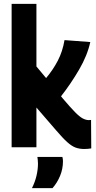

<svg xmlns="http://www.w3.org/2000/svg" viewBox="-20 -760 493 991"><path d="M414 9Q391 9 371 2Q351 -5 327.5 -26Q304 -47 269 -88L168 -205V0H40V-740H168V-417L218 -357Q254 -400 278.5 -447Q303 -494 313 -553L446 -543Q431 -474 388.5 -401Q346 -328 295 -263L303 -253Q343 -206 367 -181.5Q391 -157 407.5 -148.5Q424 -140 439 -140Q441 -140 444 -140.5Q447 -141 450 -141L451 6Q434 9 414 9ZM145 211Q161 179 168.5 146.5Q176 114 176 85Q176 75 175 66.5Q174 58 173 50H302Q305 61 305 72Q305 112 290 148Q275 184 251 211Z"/></svg>

Font: Georama SemiCondensed
Style: Bold
Weight: 700
Width: 4
Designer: Jean-Baptiste Levee
Foundry: Production Type
Version: Version 1.000